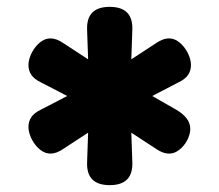

<svg xmlns="http://www.w3.org/2000/svg" viewBox="-20 -610 640 560"><path d="M300 -70Q266 -70 249.5 -86.5Q233 -103 234 -136L237 -223L165 -176Q155 -169 145.5 -165.5Q136 -162 128 -162Q114 -162 102.5 -169.5Q91 -177 82 -189Q73 -201 68 -214.5Q63 -228 63 -240Q63 -256 71.5 -268.5Q80 -281 99 -290L176 -330L99 -370Q80 -379 71.5 -391.5Q63 -404 63 -420Q63 -432 68 -445.5Q73 -459 82 -471Q91 -483 102.5 -490.5Q114 -498 128 -498Q136 -498 145.5 -494.5Q155 -491 165 -484L237 -437L234 -524Q233 -557 249.5 -573.5Q266 -590 300 -590Q334 -590 350.5 -573.5Q367 -557 366 -524L363 -437L435 -484Q445 -491 454.5 -494.5Q464 -498 472 -498Q486 -498 497.5 -490.5Q509 -483 518 -471Q527 -459 532 -445.5Q537 -432 537 -420Q537 -404 528.5 -391.5Q520 -379 501 -370L424 -330L494 -290Q513 -279 524 -265Q535 -251 535 -234Q535 -223 530 -210Q525 -197 516.5 -186.5Q508 -176 497 -169Q486 -162 473 -162Q464 -162 454.5 -165.5Q445 -169 435 -176L363 -223L366 -136Q367 -103 350.5 -86.5Q334 -70 300 -70Z"/></svg>

Font: Maple Mono
Style: Bold
Weight: 700
Monospace: yes
Designer: subframe7536
Version: Version 7.200